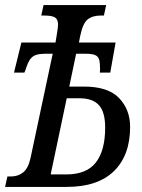

<svg xmlns="http://www.w3.org/2000/svg" viewBox="-22 -734 559 754"><path d="M7 -41H21Q49 -41 69 -57Q89 -73 98 -114L185 -523H161Q134 -523 120 -518.5Q106 -514 97 -502Q88 -490 79 -462L74 -449H33L62 -567H196L202 -604Q206 -630 206 -637Q206 -658 194 -665.5Q182 -673 151 -673H140L149 -714H395L386 -673H374Q341 -673 322 -657.5Q303 -642 293 -593L288 -567H432L411 -449H370L371 -462Q371 -489 367 -501Q363 -513 351 -518Q339 -523 313 -523H277L250 -394H308Q403 -394 446 -348.5Q489 -303 489 -236Q489 -124 425.5 -62Q362 0 240 0H-2ZM238 -49Q318 -49 354.5 -96Q391 -143 391 -233Q391 -294 366.5 -321Q342 -348 291 -348H240L177 -49Z"/></svg>

Font: Noto Serif Cond
Style: Italic
Weight: 400
Width: 3
Italic angle: -12°
Designer: Monotype Design Team
Foundry: Monotype Imaging Inc.
Version: Version 1.001